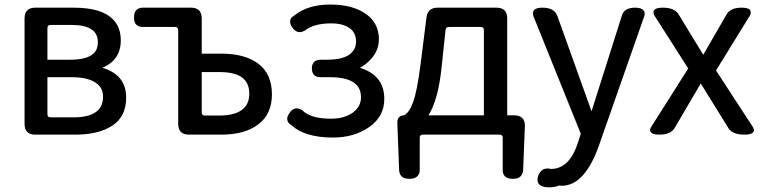

<svg xmlns="http://www.w3.org/2000/svg" viewBox="-20 -552 3325 836"><path d="M425.8 -256.8Q529.3 -226.6 529.3 -127Q529.3 -44.9 469.7 -5.4Q410.2 34.2 308.6 34.2H133.8Q110.4 34.2 98.6 22.5Q86.9 10.7 86.9 -12.7V-471.7Q86.9 -495.1 98.6 -506.8Q110.4 -518.6 133.8 -518.6H300.8Q421.9 -518.6 470.7 -468.8Q505.9 -434.6 505.9 -376Q505.9 -291 425.8 -256.8ZM186.5 -292H285.2Q360.4 -292 388.7 -320.3Q406.2 -337.9 406.2 -368.2Q406.2 -443.4 292 -443.4H201.2Q193.4 -443.4 189.9 -439.9Q186.5 -436.5 186.5 -429.7ZM186.5 -54.7Q186.5 -47.9 189.9 -44.4Q193.4 -41 201.2 -41H298.8Q376 -41 407.2 -72.3Q428.7 -93.8 428.7 -131.8Q428.7 -170.9 395.5 -192.4Q360.4 -215.8 293 -215.8H186.5Z M802.7 34.2Q779.3 34.2 767.6 22.5Q755.9 10.7 755.9 -12.7V-420.9Q755.9 -427.7 752.4 -431.2Q749 -434.6 742.2 -434.6H601.6Q584 -434.6 573.7 -444.3Q563.5 -454.1 563.5 -475.6Q563.5 -498 573.7 -508.3Q584 -518.6 601.6 -518.6H811.5Q835 -518.6 846.7 -506.8Q858.4 -495.1 858.4 -471.7V-318.4H943.4Q1045.9 -318.4 1103.5 -275.4Q1163.1 -232.4 1164.1 -142.6Q1164.1 -53.7 1103.5 -9.8Q1045.9 34.2 943.4 34.2ZM858.4 -62.5Q858.4 -55.7 861.8 -52.2Q865.2 -48.8 872.1 -48.8H933.6Q1009.8 -48.8 1042 -81.1Q1065.4 -103.5 1065.4 -144.5Q1065.4 -191.4 1033.7 -214.8Q1002 -238.3 933.6 -238.3H858.4Z M1546.9 -256.8Q1653.3 -224.6 1653.3 -121.1Q1653.3 -44.9 1587.9 1Q1522.5 46.9 1429.7 46.9Q1307.6 46.9 1249 -6.8Q1230.5 -17.6 1230.5 -34.2Q1230.5 -44.9 1239.3 -58.6Q1252.9 -80.1 1272.5 -80.1Q1282.2 -80.1 1293.9 -73.2Q1294.9 -73.2 1295.9 -72.3Q1331.1 -35.2 1421.9 -35.2Q1477.5 -35.2 1514.6 -60.5Q1551.8 -86.9 1551.8 -127.9Q1551.8 -163.1 1531.2 -183.6Q1499 -215.8 1418 -215.8H1376Q1357.4 -215.8 1347.7 -225.6Q1337.9 -235.4 1337.9 -253.9Q1337.9 -272.5 1347.7 -282.2Q1357.4 -292 1376 -292H1404.3Q1480.5 -292 1510.7 -322.3Q1530.3 -341.8 1530.3 -370.1Q1530.3 -410.2 1502 -429.7Q1472.7 -450.2 1422.9 -450.2Q1344.7 -450.2 1306.6 -418Q1306.6 -418 1305.7 -418Q1294.9 -412.1 1285.2 -412.1Q1265.6 -412.1 1251 -434.6Q1243.2 -447.3 1243.2 -458Q1243.2 -468.8 1251 -477.5Q1256.8 -480.5 1262.7 -485.4Q1321.3 -532.2 1417.5 -532.2Q1513.7 -532.2 1570.3 -493.2Q1628.9 -454.1 1629.9 -381.8Q1629.9 -329.1 1589.8 -289.1Q1572.3 -270.5 1546.9 -256.8Z M2086.9 -420.9Q2086.9 -427.7 2083.5 -431.2Q2080.1 -434.6 2072.3 -434.6H1936.5Q1927.7 -434.6 1924.3 -431.2Q1920.9 -427.7 1919.9 -420.9L1902.3 -254.9Q1887.7 -117.2 1845.7 -49.8H2086.9ZM1821.3 34.2Q1814.5 34.2 1811 37.6Q1807.6 41 1807.6 47.9V188.5Q1807.6 205.1 1796.9 215.8Q1786.1 226.6 1762.7 226.6Q1739.3 226.6 1729 216.3Q1718.8 206.1 1717.8 188.5L1710 -18.6Q1710 -34.2 1717.8 -42Q1725.6 -49.8 1739.3 -49.8Q1762.7 -62.5 1778.3 -106.4Q1795.9 -152.3 1811.5 -274.4L1836.9 -475.6Q1838.9 -495.1 1850.6 -506.8Q1862.3 -518.6 1885.7 -518.6H2141.6Q2165 -518.6 2176.8 -506.8Q2188.5 -495.1 2188.5 -471.7V-49.8H2219.7Q2242.2 -49.8 2253.9 -38.1Q2265.6 -26.4 2265.6 -4.9Q2265.6 -2.9 2257.8 188.5Q2256.8 205.1 2246.6 215.8Q2236.3 226.6 2212.9 226.6Q2189.5 226.6 2179.2 216.3Q2168.9 206.1 2168.9 190.4Q2168.9 189.5 2168.9 188.5V47.9Q2168.9 41 2165.5 37.6Q2162.1 34.2 2154.3 34.2Z M2372.1 263.7Q2320.3 263.7 2320.3 230.5Q2320.3 225.6 2321.3 219.7Q2326.2 203.1 2336.4 192.4Q2346.7 181.6 2364.3 181.6Q2371.1 181.6 2378.9 183.6Q2459 183.6 2496.1 70.3L2508.8 30.3L2302.7 -481.4Q2300.8 -488.3 2300.8 -495.6Q2300.8 -502.9 2305.7 -508.8Q2315.4 -518.6 2341.8 -518.6Q2392.6 -518.6 2406.2 -484.4L2555.7 -67.4L2687.5 -483.4Q2697.3 -518.6 2745.1 -518.6Q2770.5 -518.6 2780.3 -508.8Q2787.1 -502 2787.1 -493.2Q2787.1 -487.3 2785.2 -481.4L2589.8 76.2Q2527.3 256.8 2425.8 256.8Q2419.9 256.8 2414.1 255.9Q2393.6 263.7 2372.1 263.7Z M2850.6 34.2Q2824.2 34.2 2815.4 25.4Q2810.5 20.5 2810.5 14.2Q2810.5 7.8 2816.4 -1L2976.6 -253.9L2830.1 -483.4Q2825.2 -492.2 2825.2 -498Q2825.2 -518.6 2866.2 -518.6Q2918 -518.6 2935.5 -488.3L3042 -313.5L3142.6 -487.3Q3159.2 -518.6 3209 -518.6Q3235.4 -518.6 3245.1 -509.8Q3249 -504.9 3249 -498Q3249 -491.2 3244.1 -482.4L3097.7 -245.1L3256.8 -1Q3262.7 7.8 3262.7 14.6Q3262.7 34.2 3220.7 34.2Q3168 34.2 3150.4 3.9L3031.2 -188.5L2918.9 2.9Q2902.3 34.2 2850.6 34.2Z"/></svg>

Font: TaiwanPearl
Style: Regular
Weight: 400
Version: Version 2.102